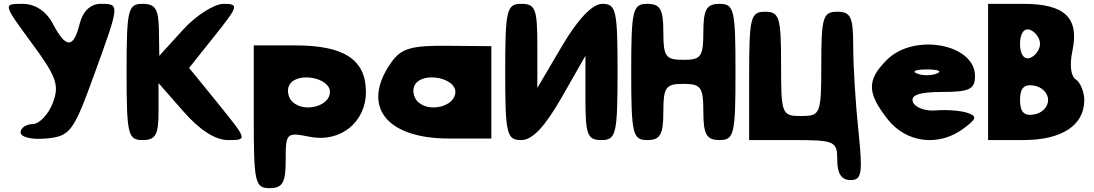

<svg xmlns="http://www.w3.org/2000/svg" viewBox="-20 -778 5686 998"><path d="M145 -554C274 -379 290 -335 254 -242C232 -184 184 -133 150 -133C117 -133 87 -113 87 -90C87 -65 145 -51 220 -58C344 -70 361 -91 467 -383C603 -758 604 -758 504 -758C451 -758 411 -721 394 -654C362 -525 323 -525 255 -654C220 -721 162 -758 97 -758C-5 -758 -5 -758 145 -554Z M638 -404C638 -79 645 -50 721 -50C789 -50 804 -77 804 -198V-346L934 -198C1018 -102 1099 -50 1165 -50C1267 -50 1267 -50 1115 -238L963 -425L1096 -592C1219 -746 1223 -758 1142 -758C1094 -758 999 -698 931 -623L808 -488L806 -623C804 -731 788 -758 721 -758C645 -758 638 -729 638 -404Z M1299 -171C1299 171 1305 200 1382 200C1449 200 1465 171 1465 54C1465 -88 1469 -91 1590 -67C1748 -35 1882 -142 1882 -300C1882 -468 1769 -542 1515 -542H1299ZM1695 -300C1695 -225 1559 -190 1499 -250C1476 -273 1470 -313 1485 -338C1526 -406 1695 -375 1695 -300Z M2014 -454C1855 -229 1984 -58 2313 -58H2534V-538L2305 -540C2117 -542 2065 -526 2014 -454ZM2347 -300C2347 -225 2211 -190 2151 -250C2128 -273 2122 -313 2137 -338C2178 -406 2347 -375 2347 -300Z M2606 -404C2606 -79 2614 -50 2690 -50C2747 -50 2812 -119 2898 -269L3023 -488V-269C3023 -77 3033 -50 3106 -50C3182 -50 3190 -79 3190 -404C3190 -725 3183 -758 3111 -758C3060 -758 2986 -682 2902 -540L2773 -321V-540C2773 -732 2763 -758 2690 -758C2614 -758 2606 -729 2606 -404Z M3261 -404C3261 -79 3269 -50 3345 -50C3412 -50 3428 -79 3428 -196C3428 -325 3440 -342 3532 -342C3624 -342 3636 -325 3636 -196C3636 -79 3653 -50 3720 -50C3796 -50 3803 -79 3803 -404C3803 -729 3796 -758 3720 -758C3653 -758 3636 -729 3636 -612C3636 -483 3624 -467 3532 -467C3440 -467 3428 -483 3428 -612C3428 -729 3412 -758 3345 -758C3269 -758 3261 -729 3261 -404Z M3874 -383V-50H4103C4320 -50 4332 -44 4332 54C4332 125 4354 158 4401 158C4460 158 4465 123 4442 -98C4427 -240 4415 -435 4415 -535C4415 -689 4403 -717 4332 -717C4258 -717 4249 -688 4249 -446C4249 -184 4245 -175 4144 -175C4043 -175 4040 -184 4040 -446C4040 -688 4031 -717 3957 -717C3881 -717 3874 -687 3874 -383Z M4590 -467C4485 -362 4486 -296 4594 -158C4692 -34 4861 -14 4990 -111C5057 -161 5060 -174 5007 -192C4973 -203 4898 -209 4844 -204C4790 -199 4735 -220 4725 -248C4712 -284 4760 -300 4877 -300C5019 -300 5048 -314 5048 -383C5048 -550 4731 -608 4590 -467ZM4850 -396C4821 -384 4775 -384 4746 -396C4717 -408 4740 -417 4798 -417C4856 -417 4879 -408 4850 -396Z M5116 -50H5299C5499 -50 5616 -126 5616 -258C5616 -300 5595 -351 5572 -365C5546 -381 5539 -441 5554 -512C5591 -685 5516 -758 5299 -758H5116ZM5386 -550C5386 -521 5362 -487 5334 -477C5303 -466 5282 -496 5282 -550C5282 -604 5303 -634 5334 -623C5362 -613 5386 -579 5386 -550ZM5428 -258C5428 -222 5397 -190 5355 -183C5303 -174 5282 -196 5282 -258C5282 -320 5303 -342 5355 -333C5397 -326 5428 -294 5428 -258Z"/></svg>

Font: Hussar Skorodowane
Style: Bold
Weight: 700
Foundry: Cannot Into Space Fonts
Version: Version 0.892